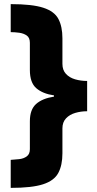

<svg xmlns="http://www.w3.org/2000/svg" viewBox="-20 -744 473 932"><path d="M32 32Q52 31 73.5 28.5Q95 26 110 15Q125 4 125 -20V-155Q125 -212 155 -239Q185 -266 242 -275V-281Q187 -289 156 -316Q125 -343 125 -404V-536Q125 -561 110 -571.5Q95 -582 73.5 -585Q52 -588 32 -588V-724Q136 -724 190 -706.5Q244 -689 263.5 -652Q283 -615 283 -558V-434Q283 -404 300 -385.5Q317 -367 344.5 -359Q372 -351 403 -351V-204Q373 -204 345.5 -196Q318 -188 300.5 -169.5Q283 -151 283 -121V0Q283 58 263 95.5Q243 133 189 150.5Q135 168 32 168Z"/></svg>

Font: Noto Sans Cham Black
Style: Regular
Weight: 900
Version: Version 2.002